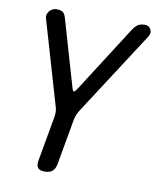

<svg xmlns="http://www.w3.org/2000/svg" viewBox="-84 -630 767 889"><g transform="rotate(10 300.0 -185.0)"><path d="M186 190Q163 190 154 179Q145 168 149 145L187 -68Q189 -81 188.5 -93Q188 -105 184 -116L69 -510Q66 -520 69 -529Q72 -538 78 -545Q84 -552 92.5 -556Q101 -560 109 -560Q128 -560 138.5 -554Q149 -548 155 -526L247 -210Q250 -199 254.5 -199Q259 -199 267 -210L469 -526Q484 -548 496 -554Q508 -560 527 -560Q535 -560 542 -556Q549 -552 553 -545Q557 -538 557 -529Q557 -520 551 -510L296 -116Q289 -105 284 -93Q279 -81 277 -68L239 145Q235 168 222 179Q209 190 186 190Z"/></g></svg>

Font: Maple Mono
Style: Italic
Weight: 400
Italic angle: -10°
Monospace: yes
Designer: subframe7536
Version: Version 7.300